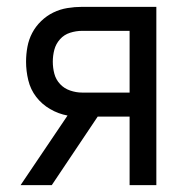

<svg xmlns="http://www.w3.org/2000/svg" viewBox="-20 -540 540 560"><path d="M40 0 177 -203Q150 -208 126 -222Q102 -236 85.5 -257.5Q69 -279 62.5 -306Q56 -333 56 -360Q56 -382 60 -403.5Q64 -425 74 -444Q84 -463 100 -478.5Q116 -494 135.5 -503.5Q155 -513 176.5 -516.5Q198 -520 219 -520H436V0H358V-200H265L131 0ZM358 -270V-450H219Q202 -450 184.5 -444.5Q167 -439 155 -425.5Q143 -412 138.5 -395Q134 -378 134 -360Q134 -342 138.5 -325Q143 -308 155 -295Q167 -282 184.5 -276Q202 -270 219 -270Z"/></svg>

Font: HulyMono
Style: Regular
Weight: 400
Monospace: yes
Designer: Belleve Invis
Foundry: Belleve Invis
Version: Version 33.2.5; ttfautohint (v1.8.4)